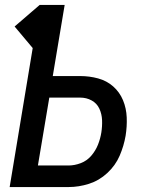

<svg xmlns="http://www.w3.org/2000/svg" viewBox="-20 -755 616 775"><path d="M19 0H257Q298 0 339 -13Q380 -26 413 -56.5Q446 -87 463 -126.5Q480 -166 487 -207Q493 -244 491.5 -281Q490 -318 476.5 -350.5Q463 -383 437 -406Q411 -429 376 -438.5Q341 -448 304 -448H193L241 -735H140L39 -648L112 -561ZM133 -87 179 -361H304Q329 -361 350 -349.5Q371 -338 381 -316.5Q391 -295 392 -270Q393 -245 389 -220Q385 -195 375.5 -171Q366 -147 348.5 -126.5Q331 -106 306 -96.5Q281 -87 257 -87Z"/></svg>

Font: Iosevka Sparkle Medium Oblique
Style: Regular
Weight: 500
Italic angle: -9°
Designer: Belleve Invis
Foundry: Belleve Invis
Version: Version 4.5.0; ttfautohint (v1.8.3)